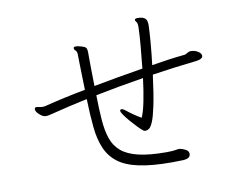

<svg xmlns="http://www.w3.org/2000/svg" viewBox="-77 -842 1154 914"><g transform="rotate(-10 500.0 -384.5)"><path d="M862 -538Q883 -538 898 -528Q913 -518 913 -507Q913 -491 880 -487Q825 -481 771.5 -474Q718 -467 666 -459Q654 -366 643 -313.5Q632 -261 622 -237.5Q612 -214 603 -208Q594 -202 586 -202Q578 -202 573 -207Q563 -215 548 -230.5Q533 -246 518 -263.5Q503 -281 493 -295.5Q483 -310 483 -316Q483 -319 485 -321Q486 -323 490 -323Q494 -323 498.5 -320.5Q503 -318 507 -315Q523 -302 541 -289.5Q559 -277 578 -266Q590 -292 600 -342.5Q610 -393 617 -451Q492 -431 384 -409Q385 -342 389 -289.5Q393 -237 406 -198.5Q419 -160 449 -134.5Q479 -109 531.5 -96.5Q584 -84 667 -84Q682 -84 695 -85Q708 -86 716 -88Q720 -89 730 -89Q740 -88 756.5 -80Q773 -72 773 -58Q773 -44 761.5 -38.5Q750 -33 737 -33Q723 -33 709.5 -32.5Q696 -32 682 -32Q587 -32 524 -45.5Q461 -59 424 -87.5Q387 -116 368.5 -159.5Q350 -203 344 -263Q338 -323 336 -399Q246 -380 168 -360Q156 -357 147.5 -355Q139 -353 130 -353Q115 -353 97 -371Q93 -374 88.5 -381Q84 -388 84 -394Q84 -396 85.5 -399.5Q87 -403 94 -403Q99 -403 107 -401Q115 -399 124 -399Q128 -399 131 -399.5Q134 -400 138 -401Q181 -412 231 -423Q281 -434 335 -444Q334 -483 333 -519.5Q332 -556 331.5 -581.5Q331 -607 331 -613Q331 -630 324 -635.5Q317 -641 317 -648V-649Q317 -655 328 -655Q340 -655 361 -648Q376 -643 378.5 -635Q381 -627 381 -617V-595Q381 -573 381.5 -534.5Q382 -496 383 -454Q440 -465 500.5 -475.5Q561 -486 622 -496Q628 -552 632.5 -604Q637 -656 638 -693V-696Q638 -713 632.5 -719.5Q627 -726 627 -730V-731Q629 -737 640 -737Q664 -737 673.5 -730Q683 -723 685 -714.5Q687 -706 687 -702V-688Q686 -660 682 -610.5Q678 -561 671 -504Q712 -511 752 -516.5Q792 -522 832 -526Q837 -527 846 -532.5Q855 -538 861 -538Z"/></g></svg>

Font: Moon Stars Kai HW Light
Style: Regular
Weight: 300
Designer: GuiWonder
Version: Version 1.101